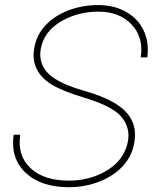

<svg xmlns="http://www.w3.org/2000/svg" viewBox="-20 -741 619 770"><path d="M492.7 -221.2Q482.9 -265.6 441.4 -295.2Q399.9 -324.7 313 -350.8Q226.1 -377 184.6 -403.6Q143.1 -430.2 126.2 -466.3Q109.4 -502.4 117.2 -546.9Q125.5 -599.1 161.6 -638.4Q197.8 -677.7 254.2 -699.2Q310.5 -720.7 374 -720.7Q437 -720.7 485.6 -693.4Q534.2 -666 556.4 -618.2Q578.6 -570.3 570.8 -510.7H544.4Q556.6 -590.3 508.3 -642.3Q460 -694.3 374.5 -694.3Q294.9 -694.3 230.5 -658.4Q166 -622.6 147.9 -563Q137.2 -527.3 144 -499Q153.8 -455.6 197.5 -427Q241.2 -398.4 318.4 -376.5Q437.5 -342.8 484.4 -293Q531.2 -243.2 519 -171.4Q510.7 -117.2 473.9 -76.4Q437 -35.6 378.9 -12.9Q320.8 9.8 255.9 9.8Q144.5 9.8 83 -47.9Q21.5 -105.5 34.7 -200.7H61Q48.8 -116.7 102.5 -66.7Q156.2 -16.6 255.4 -16.6Q335 -16.6 399.4 -52Q463.9 -87.4 485.4 -146.5Q500 -187 492.7 -221.2Z"/></svg>

Font: TypoPRO Roboto
Style: Italic
Weight: 250
Italic angle: -12°
Designer: Google
Version: Version 2.136; 2016